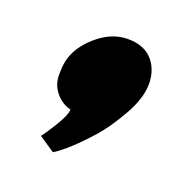

<svg xmlns="http://www.w3.org/2000/svg" viewBox="-61 -201 339 357"><g transform="rotate(20 108.5 -23.0)"><path d="M142.6 40.5Q104 83.5 77.6 100.1L46.4 79.1Q53.7 69.8 65.9 49.8Q81.1 25.4 81.1 14.2Q63 9.8 51 -5.1Q39.1 -20 39.1 -38.6Q39.1 -57.1 41.5 -66.9Q47.9 -96.2 76.4 -120.8Q105 -145.5 137 -145.5Q168.9 -145.5 185.5 -127Q202.1 -108.4 202.1 -80.1Q202.1 -51.8 182.1 -16.6Q162.1 18.6 142.6 40.5Z"/></g></svg>

Font: Tuffy
Style: BoldItalic
Weight: 700
Italic angle: -12°
Designer: Thatcher Ulrich, Karoly Barta, Michael Everson
Version: Version 001.271